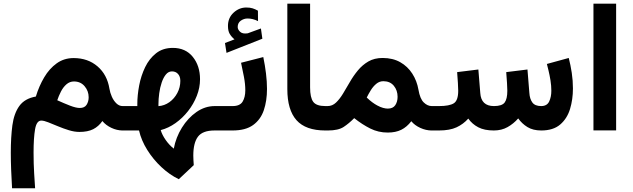

<svg xmlns="http://www.w3.org/2000/svg" viewBox="-20 -702 3403 1033"><path d="M568.8 -224.6Q572.3 -203.1 581.8 -181.6Q591.3 -160.2 606.2 -145.8Q621.1 -131.3 640.1 -131.3H653.3V0H640.1Q608.9 0 579.1 -14.2Q549.3 -28.3 530.8 -50.8Q510.3 -21.5 481.2 -6.8Q452.1 7.8 407.2 7.8Q380.4 7.8 350.3 -1.5Q320.3 -10.7 291.7 -22.7Q263.2 -34.7 239.7 -43.9Q216.3 -53.2 202.1 -53.2Q176.8 -53.2 168.7 -6.6Q160.6 40 160.6 118.7Q160.6 179.2 163.8 231.7Q167 284.2 168.9 311H44.9Q42 259.8 40 212.2Q38.1 164.6 38.1 119.6Q38.1 36.1 46.6 -27.8Q55.2 -91.8 84 -131.8Q112.8 -171.9 172.9 -182.6Q189.9 -238.8 217.8 -285.9Q245.6 -333 285.2 -361.3Q324.7 -389.6 376 -389.6Q452.6 -389.6 504.6 -345Q556.6 -300.3 568.8 -224.6ZM457 -178.7Q457 -212.4 435.3 -238Q413.6 -263.7 377.9 -263.7Q355 -263.7 337.4 -248.3Q319.8 -232.9 307.9 -209.5Q295.9 -186 288.1 -162.6Q324.7 -146 356.9 -133.5Q389.2 -121.1 409.2 -121.1Q435.1 -121.1 446 -138.4Q457 -155.8 457 -178.7Z M633.8 0V-131.3H718.8V-141.6Q718.8 -189.5 728.8 -242.2Q738.8 -294.9 761 -340.8Q783.2 -386.7 819.8 -415.5Q856.4 -444.3 909.7 -444.3Q978.5 -444.3 1017.3 -396Q1056.2 -347.7 1056.2 -275.9Q1056.2 -230.5 1038.8 -186.3Q1021.5 -142.1 991.7 -104.2Q961.9 -66.4 924.1 -39.6Q886.2 -12.7 844.7 -2Q852.1 23.4 871.3 51Q890.6 78.6 915 97.7Q926.3 37.1 958.7 -15.1Q991.2 -67.4 1037.1 -99.4Q1083 -131.3 1135.3 -131.3H1151.4V0H1134.3Q1070.3 0 1045.2 33.2Q1020 66.4 1020 135.3Q1020 147.5 1020.8 160.4Q1021.5 173.3 1022.5 186.5L941.9 262.2Q892.6 238.3 848.4 197Q804.2 155.8 772.2 104.5Q740.2 53.2 728 0ZM905.3 -317.9Q886.2 -317.9 872.6 -301.3Q858.9 -284.7 849.9 -257.8Q840.8 -231 836.7 -200.2Q832.5 -169.4 832.5 -141.6V-130.9Q864.7 -133.3 891.4 -152.3Q918 -171.4 934.1 -201.7Q950.2 -231.9 950.2 -267.1Q950.2 -290.5 937.7 -304.2Q925.3 -317.9 905.3 -317.9Z M1241.7 -490.2Q1225.1 -503.9 1215.8 -519.8Q1206.5 -535.6 1206.5 -562.5Q1206.5 -606 1236.6 -633.8Q1266.6 -661.6 1305.2 -661.6Q1325.2 -661.6 1339.1 -657.2Q1353 -652.8 1367.7 -644.5L1368.2 -588.4Q1340.3 -602.5 1312 -602.5Q1292.5 -602.5 1275.6 -590.8Q1258.8 -579.1 1258.8 -556.2Q1259.3 -542.5 1272 -530.8Q1284.7 -519 1310.5 -522.5Q1311.5 -522.5 1314.5 -523.4L1383.8 -548.8L1391.6 -493.7L1198.7 -417.5L1190.4 -470.7ZM1231.4 0H1130.9V-131.3H1231.4Q1271 -131.3 1285.4 -155.3Q1299.8 -179.2 1299.8 -216.3Q1299.8 -249.5 1292.5 -288.3Q1285.2 -327.1 1276.9 -364.3L1396.5 -395Q1405.8 -350.6 1411.1 -306.9Q1416.5 -263.2 1416.5 -223.6Q1416.5 -159.7 1399.4 -109.1Q1382.3 -58.6 1341.8 -29.3Q1301.3 0 1231.4 0Z M1525.9 -682.1H1648.4V-231.9Q1648.4 -176.8 1665.3 -154.1Q1682.1 -131.3 1730.5 -131.3H1742.7V0H1730.5Q1624.5 0 1575.2 -55.4Q1525.9 -110.8 1525.9 -222.7Z M1744.6 0H1723.1L1723.6 -131.3H1742.2Q1768.1 -131.3 1787.8 -150.1Q1807.6 -168.9 1825.4 -198.2Q1843.3 -227.5 1862.3 -260.7Q1881.3 -293.9 1905.5 -323.2Q1929.7 -352.5 1961.9 -371.3Q1994.1 -390.1 2038.6 -390.1Q2093.3 -390.1 2133.3 -367.4Q2173.3 -344.7 2198.2 -305.9Q2223.1 -267.1 2231.4 -219.2Q2239.7 -170.4 2259.8 -150.9Q2279.8 -131.3 2303.2 -131.3H2315.9V0H2302.7Q2271.5 0 2241.2 -13.9Q2210.9 -27.8 2192.9 -49.8Q2168.9 -18.6 2138.9 -3.7Q2108.9 11.2 2065.9 11.2Q2015.6 11.2 1972.2 -10.5Q1928.7 -32.2 1885.7 -66.4Q1857.9 -38.1 1828.9 -19Q1799.8 0 1744.6 0ZM2042.5 -265.1Q2021.5 -265.1 2004.6 -251.2Q1987.8 -237.3 1975.1 -216.8Q1962.4 -196.3 1953.1 -177.2Q1968.3 -162.6 1982.4 -152.1Q1996.6 -141.6 2009.3 -134.8Q2026.4 -125.5 2040.8 -121.6Q2055.2 -117.7 2066.4 -117.7Q2094.2 -117.7 2106.7 -136.2Q2119.1 -154.8 2119.1 -181.2Q2119.1 -215.8 2098.9 -240.5Q2078.6 -265.1 2042.5 -265.1Z M2636.7 0Q2585.9 0 2553 -17.3Q2520 -34.7 2499.5 -64Q2473.1 -34.2 2436.5 -17.1Q2399.9 0 2341.3 0H2296.4V-131.3H2342.3Q2397.5 -131.3 2421.4 -146.2Q2445.3 -161.1 2445.3 -213.9Q2445.3 -225.1 2443.6 -255.6Q2441.9 -286.1 2439.5 -314L2553.7 -328.1L2564 -201.7Q2568.4 -131.3 2637.7 -131.3Q2680.7 -131.3 2695.1 -150.4Q2709.5 -169.4 2709.5 -213.9Q2709.5 -224.6 2707.8 -255.4Q2706.1 -286.1 2703.6 -314L2817.9 -328.1L2828.1 -201.7Q2830.1 -169.9 2844.2 -150.6Q2858.4 -131.3 2891.6 -131.3Q2922.9 -131.3 2934.6 -155.8Q2946.3 -180.2 2946.3 -213.9Q2946.3 -241.2 2941.7 -269.8Q2937 -298.3 2931.2 -322.3Q2925.3 -346.2 2922.4 -357.9L3040 -390.1Q3049.8 -352.5 3056.2 -310.3Q3062.5 -268.1 3062.5 -226.1Q3062.5 -167 3046.9 -115.5Q3031.2 -64 2993.9 -32Q2956.5 0 2892.1 0Q2847.7 0 2817.9 -18.3Q2788.1 -36.6 2768.1 -64.9Q2742.7 -36.1 2710.7 -18.1Q2678.7 0 2636.7 0Z M3294.9 -682.1V-0.5H3172.9V-682.1Z"/></svg>

Font: Vazirmatn FD NL
Style: Bold
Weight: 700
Designer: Saber Rastikerdar
Foundry: Saber Rastikerdar
Version: Version 33.003